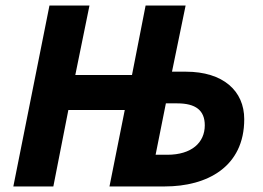

<svg xmlns="http://www.w3.org/2000/svg" viewBox="-20 -671 945 691"><path d="M28 0H172L226 -275H429L374 0H573C725 0 859 -70 859 -242C859 -344 783 -413 649 -413H599L648 -651H504L455 -401H251L302 -651H158ZM540 -114 577 -299H618C684 -299 717 -274 717 -220C717 -158 670 -114 582 -114Z"/></svg>

Font: Source Sans Pro
Style: Bold Italic
Weight: 700
Italic angle: -11°
Designer: Paul D. Hunt
Foundry: Adobe Systems Incorporated
Version: Version 3.006;hotconv 1.0.111;makeotfexe 2.5.65597